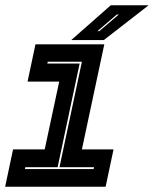

<svg xmlns="http://www.w3.org/2000/svg" viewBox="-20 -708 584 728"><path d="M-0.5 0 29.5 -141.5H149.5L204.5 -398.5H84.5L114.5 -540H375.5L290.5 -141.5H410.5L380.5 0ZM74.5 -67H335L336.5 -74H205.5L290.5 -474H161L159.5 -467H282L198.5 -74H76ZM250 -556 400 -688H543.5L373.5 -556ZM349.5 -590H356.5L430.5 -653H423Z"/></svg>

Font: Tourney Thin ExtraBold
Style: Italic
Weight: 800
Italic angle: -12°
Version: Version 1.015